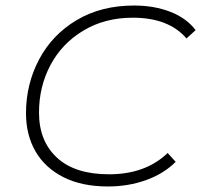

<svg xmlns="http://www.w3.org/2000/svg" viewBox="-20 -669 727 694"><path d="M74 -260Q74 -365 121.5 -454.5Q169 -544 257.5 -596.5Q346 -649 464 -649Q538 -649 596.5 -626Q655 -603 687 -560L654 -530Q590 -605 460 -605Q359 -605 281.5 -558.5Q204 -512 162.5 -434Q121 -356 121 -262Q121 -159 186 -99Q251 -39 374 -39Q506 -39 586 -116L615 -84Q572 -41 508 -18Q444 5 370 5Q276 5 209.5 -28.5Q143 -62 108.5 -121.5Q74 -181 74 -260Z"/></svg>

Font: Montserrat Ace
Style: Light Italic
Weight: 300
Italic angle: -11.3°
Designer: Julieta Ulanovsky
Foundry: Julieta Ulanovsky
Version: Version 1